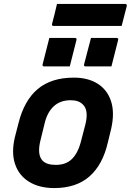

<svg xmlns="http://www.w3.org/2000/svg" viewBox="-20 -945 665 977"><path d="M356 -550Q428 -550 477 -519Q526 -488 545 -430Q564 -372 546 -291L529 -221Q503 -107 435.5 -47.5Q368 12 256 12Q180 12 128 -20Q76 -52 56.5 -110.5Q37 -169 56 -248L74 -318Q103 -434 172 -492Q241 -550 356 -550ZM340 -435Q288 -435 255 -405.5Q222 -376 208 -321L185 -227Q177 -194 179.5 -168.5Q182 -143 197 -127Q218 -106 264 -106Q316 -106 346 -136Q376 -166 390 -218L414 -310Q423 -344 420.5 -371Q418 -398 401 -414Q380 -435 340 -435ZM231 -752H361Q372 -752 369 -741L335 -607H205Q194 -607 197 -618ZM443 -752H573Q584 -752 581 -741L547 -607H416Q405 -607 408 -618ZM270 -925H616Q627 -925 625 -914Q618 -888 612 -863.5Q606 -839 599 -813H253Q242 -813 245 -824Q252 -850 258 -874.5Q264 -899 270 -925Z"/></svg>

Font: Recursive Sn Lnr St
Style: Bold Italic
Weight: 700
Italic angle: -15°
Version: Version 1.079;hotconv 1.0.112;makeotfexe 2.5.65598; ttfautoh